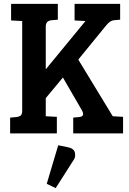

<svg xmlns="http://www.w3.org/2000/svg" viewBox="-20 -685 662 986"><path d="M94 -117V-577L37 -580V-665H277V-584L244 -581Q215 -578 215 -549V-329L419 -577L363 -580V-665H597V-584L564 -581Q545 -579 524 -553L382 -379L559 -88L612 -85V0H356V-81L387 -84Q407 -86 407 -100Q407 -106 402 -116L303 -287L215 -181V-88L272 -85V0H32V-81L65 -84Q80 -86 87 -92.5Q94 -99 94 -117ZM279 61 328 71Q360 77 365 100Q366 104 366 115.5Q366 127 352 146L266 281L220 259Z"/></svg>

Font: Bree Serif
Style: Regular
Weight: 400
Designer: Veronika Burian, Jos Scaglione
Foundry: TypeTogether
Version: Version 1.002